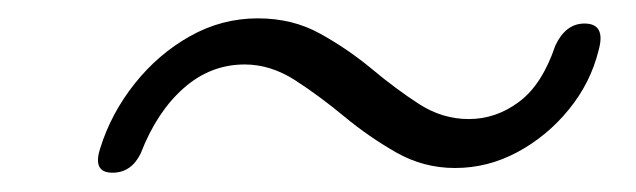

<svg xmlns="http://www.w3.org/2000/svg" viewBox="-20 -450 676 204"><path d="M463.5 -271.5Q430 -271.5 401 -288Q372 -304.5 345.8 -326.2Q319.5 -348 293.5 -364.8Q267.5 -381.5 240 -381.5Q203.5 -381.5 175 -356.2Q146.5 -331 129.5 -287Q119.5 -266.5 99.5 -266.5Q78 -266.5 86.5 -292.5Q98 -329.5 123 -361Q148 -392.5 181.8 -411.5Q215.5 -430.5 254 -430.5Q291 -430.5 320.2 -414.2Q349.5 -398 375 -376.8Q400.5 -355.5 425.2 -339.5Q450 -323.5 478 -323.5Q507 -323.5 531.5 -341.8Q556 -360 570 -401.5Q581 -425 601 -425Q624 -425 616 -396.5Q607.5 -362 584.5 -333.8Q561.5 -305.5 530 -288.5Q498.5 -271.5 463.5 -271.5Z"/></svg>

Font: Fraunces 9pt S050 Light
Style: Italic
Weight: 300
Italic angle: -16°
Version: Version 1.000; ttfautohint (v1.8.3)